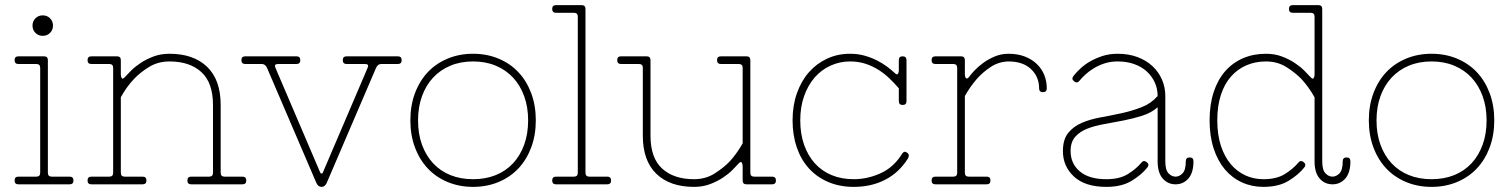

<svg xmlns="http://www.w3.org/2000/svg" viewBox="-20 -720 5908 750"><path d="M137 -455Q137 -470 122 -470H52Q37 -470 37 -485Q37 -500 52 -500H152Q167 -500 167 -485V-45Q167 -30 182 -30H252Q267 -30 267 -15Q267 0 252 0H52Q37 0 37 -15Q37 -30 52 -30H122Q137 -30 137 -45ZM107 -620Q107 -637 118.5 -648.5Q130 -660 147 -660Q164 -660 175.5 -648.5Q187 -637 187 -620Q187 -603 175.5 -591.5Q164 -580 147 -580Q130 -580 118.5 -591.5Q107 -603 107 -620Z M452 -429Q452 -421 455.5 -415Q459 -409 468 -419Q477 -429 492.5 -444.5Q508 -460 530 -474.5Q552 -489 580 -499.5Q608 -510 642 -510Q736 -510 789 -459Q842 -408 842 -310V-45Q842 -30 857 -30H927Q942 -30 942 -15Q942 0 927 0H727Q712 0 712 -15Q712 -30 727 -30H797Q812 -30 812 -45V-310Q812 -397 766.5 -438.5Q721 -480 642 -480Q597 -480 561.5 -458Q526 -436 502 -410Q473 -379 452 -340V-45Q452 -30 467 -30H537Q552 -30 552 -15Q552 0 537 0H337Q322 0 322 -15Q322 -30 337 -30H407Q422 -30 422 -45V-455Q422 -470 407 -470H337Q322 -470 322 -485Q322 -500 337 -500H437Q452 -500 452 -485Z M1256 -5Q1249 10 1236 10Q1223 10 1216 -5L1023 -455Q1016 -470 1003 -470H938Q923 -470 923 -485Q923 -500 938 -500H1138Q1153 -500 1153 -485Q1153 -470 1138 -470H1066Q1049 -470 1056 -455L1230 -48Q1232 -42 1236 -42Q1240 -42 1242 -48L1416 -455Q1423 -470 1406 -470H1334Q1319 -470 1319 -485Q1319 -500 1334 -500H1534Q1549 -500 1549 -485Q1549 -470 1534 -470H1469Q1456 -470 1449 -455Z M1828 10Q1774 10 1728.5 -9Q1683 -28 1651 -62Q1619 -96 1601 -144Q1583 -192 1583 -250Q1583 -308 1601 -356Q1619 -404 1651 -438Q1683 -472 1728.5 -491Q1774 -510 1828 -510Q1882 -510 1927.5 -491Q1973 -472 2005 -438Q2037 -404 2055 -356Q2073 -308 2073 -250Q2073 -192 2055 -144Q2037 -96 2005 -62Q1973 -28 1927.5 -9Q1882 10 1828 10ZM1828 -20Q1877 -20 1916.5 -36Q1956 -52 1984 -82Q2012 -112 2027.5 -154.5Q2043 -197 2043 -250Q2043 -302 2027.5 -344.5Q2012 -387 1984 -417Q1956 -447 1916.5 -463.5Q1877 -480 1828 -480Q1779 -480 1739.5 -463.5Q1700 -447 1672 -417Q1644 -387 1628.5 -344.5Q1613 -302 1613 -250Q1613 -197 1628.5 -154.5Q1644 -112 1672 -82Q1700 -52 1739.5 -36Q1779 -20 1828 -20Z M2267 -45Q2267 -30 2282 -30H2352Q2367 -30 2367 -15Q2367 0 2352 0H2152Q2137 0 2137 -15Q2137 -30 2152 -30H2222Q2237 -30 2237 -45V-655Q2237 -670 2222 -670H2152Q2137 -670 2137 -685Q2137 -700 2152 -700H2252Q2267 -700 2267 -685Z M2881 -71Q2881 -79 2877.5 -85Q2874 -91 2865 -81Q2856 -71 2840.5 -55.5Q2825 -40 2803 -25.5Q2781 -11 2753 -0.5Q2725 10 2691 10Q2597 10 2544 -41Q2491 -92 2491 -190V-455Q2491 -470 2476 -470H2406Q2391 -470 2391 -485Q2391 -500 2406 -500H2506Q2521 -500 2521 -485V-190Q2521 -103 2566.5 -61.5Q2612 -20 2691 -20Q2736 -20 2771 -42Q2806 -64 2831 -90Q2859 -121 2881 -160V-455Q2881 -470 2866 -470H2796Q2781 -470 2781 -485Q2781 -500 2796 -500H2896Q2911 -500 2911 -485V-45Q2911 -30 2926 -30H2996Q3011 -30 3011 -15Q3011 0 2996 0H2896Q2881 0 2881 -15Z M3315 10Q3260 10 3215.5 -9Q3171 -28 3140 -62Q3109 -96 3092.5 -144Q3076 -192 3076 -250Q3076 -308 3093 -356Q3110 -404 3140 -438Q3170 -472 3211 -491Q3252 -510 3301 -510Q3331 -510 3357.5 -502.5Q3384 -495 3406.5 -483.5Q3429 -472 3446 -459Q3463 -446 3475 -435Q3484 -426 3487.5 -431.5Q3491 -437 3491 -445V-485Q3491 -500 3506 -500Q3521 -500 3521 -485V-325Q3521 -310 3506 -310Q3491 -310 3491 -325V-375Q3473 -396 3453 -415Q3433 -434 3409.5 -448.5Q3386 -463 3359 -471.5Q3332 -480 3301 -480Q3260 -480 3224 -463.5Q3188 -447 3162 -417Q3136 -387 3121 -344.5Q3106 -302 3106 -250Q3106 -197 3121 -154.5Q3136 -112 3163 -82Q3190 -52 3228.5 -36Q3267 -20 3315 -20Q3369 -20 3420.5 -43.5Q3472 -67 3505 -121Q3513 -132 3524 -123Q3530 -119 3530 -112.5Q3530 -106 3526 -100Q3492 -46 3438 -18Q3384 10 3315 10Z M3749 -45Q3749 -30 3764 -30H3834Q3849 -30 3849 -15Q3849 0 3834 0H3634Q3619 0 3619 -15Q3619 -30 3634 -30H3704Q3719 -30 3719 -45V-455Q3719 -470 3704 -470H3634Q3619 -470 3619 -485Q3619 -500 3634 -500H3734Q3749 -500 3749 -485V-429Q3749 -425 3750 -421Q3751 -417 3753 -415Q3755 -413 3758 -413.5Q3761 -414 3765 -419Q3772 -429 3786.5 -444.5Q3801 -460 3821 -474.5Q3841 -489 3866 -499.5Q3891 -510 3919 -510Q3955 -510 3982.5 -499.5Q4010 -489 4029.5 -470.5Q4049 -452 4059 -427.5Q4069 -403 4069 -375Q4069 -360 4054 -360Q4039 -360 4039 -375Q4039 -420 4007.5 -450Q3976 -480 3919 -480Q3881 -479 3850 -458.5Q3819 -438 3796 -412Q3770 -382 3749 -345Z M4302 -20Q4354 -20 4386.5 -40.5Q4419 -61 4438 -84Q4447 -96 4459 -87Q4471 -78 4462 -66Q4440 -38 4401 -14Q4362 10 4302 10Q4219 10 4175.5 -30Q4132 -70 4132 -130Q4132 -175 4152.5 -200.5Q4173 -226 4205.5 -240Q4238 -254 4279.5 -261.5Q4321 -269 4362 -278Q4403 -287 4440 -301.5Q4477 -316 4502 -345Q4502 -373 4491 -397.5Q4480 -422 4460 -440.5Q4440 -459 4411 -469.5Q4382 -480 4346 -480Q4318 -480 4295 -472.5Q4272 -465 4253 -453.5Q4234 -442 4220 -429Q4206 -416 4197 -405Q4188 -393 4176 -402Q4164 -411 4173 -423Q4184 -437 4200.5 -452.5Q4217 -468 4239 -480.5Q4261 -493 4287.5 -501.5Q4314 -510 4346 -510Q4389 -510 4423.5 -497Q4458 -484 4482 -461.5Q4506 -439 4519 -409Q4532 -379 4532 -345V-90Q4532 -56 4544.5 -43Q4557 -30 4572 -30Q4587 -30 4599.5 -43Q4612 -56 4612 -90Q4612 -105 4627 -105Q4642 -105 4642 -90Q4642 -45 4622 -22.5Q4602 0 4572 0Q4542 0 4522 -22.5Q4502 -45 4502 -90V-301Q4477 -279 4442 -268Q4407 -257 4369.5 -249.5Q4332 -242 4294.5 -235.5Q4257 -229 4227.5 -217.5Q4198 -206 4180 -185.5Q4162 -165 4162 -130Q4162 -81 4198 -50.5Q4234 -20 4302 -20Z M5115 -655Q5115 -670 5100 -670H5030Q5015 -670 5015 -685Q5015 -700 5030 -700H5130Q5145 -700 5145 -685V-90Q5145 -56 5157.5 -43Q5170 -30 5185 -30Q5200 -30 5212.5 -43Q5225 -56 5225 -90Q5225 -105 5240 -105Q5255 -105 5255 -90Q5255 -45 5235 -22.5Q5215 0 5185 0Q5155 0 5135 -22.5Q5115 -45 5115 -90V-340Q5093 -379 5065 -410Q5040 -436 5005 -458Q4970 -480 4925 -480Q4884 -480 4849 -465Q4814 -450 4788.5 -421Q4763 -392 4749 -349Q4735 -306 4735 -250Q4735 -194 4749 -151Q4763 -108 4787.5 -79Q4812 -50 4844.5 -35Q4877 -20 4915 -20Q4967 -20 4999.5 -40.5Q5032 -61 5051 -84Q5060 -96 5072 -87Q5084 -78 5075 -66Q5053 -38 5014 -14Q4975 10 4915 10Q4870 10 4831.5 -7.5Q4793 -25 4765 -58Q4737 -91 4721 -139.5Q4705 -188 4705 -250Q4705 -312 4721 -360.5Q4737 -409 4766 -442Q4795 -475 4835.5 -492.5Q4876 -510 4925 -510Q4959 -510 4987 -499.5Q5015 -489 5037 -474.5Q5059 -460 5074.5 -444.5Q5090 -429 5099 -419Q5108 -409 5111.5 -415Q5115 -421 5115 -429Z M5572 10Q5518 10 5472.5 -9Q5427 -28 5395 -62Q5363 -96 5345 -144Q5327 -192 5327 -250Q5327 -308 5345 -356Q5363 -404 5395 -438Q5427 -472 5472.5 -491Q5518 -510 5572 -510Q5626 -510 5671.5 -491Q5717 -472 5749 -438Q5781 -404 5799 -356Q5817 -308 5817 -250Q5817 -192 5799 -144Q5781 -96 5749 -62Q5717 -28 5671.5 -9Q5626 10 5572 10ZM5572 -20Q5621 -20 5660.5 -36Q5700 -52 5728 -82Q5756 -112 5771.5 -154.5Q5787 -197 5787 -250Q5787 -302 5771.5 -344.5Q5756 -387 5728 -417Q5700 -447 5660.5 -463.5Q5621 -480 5572 -480Q5523 -480 5483.5 -463.5Q5444 -447 5416 -417Q5388 -387 5372.5 -344.5Q5357 -302 5357 -250Q5357 -197 5372.5 -154.5Q5388 -112 5416 -82Q5444 -52 5483.5 -36Q5523 -20 5572 -20Z"/></svg>

Font: Nixie One
Style: Regular
Weight: 400
Designer: Jovanny Lemonad
Foundry: Jovanny Lemonad
Version: Version 1.000 2011 initial release